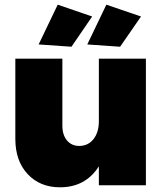

<svg xmlns="http://www.w3.org/2000/svg" viewBox="-20 -796 708 825"><path d="M376 -725.1 287.1 -595.2 146 -605 228 -775.9ZM496.1 -595.2 355 -605 437 -775.9 585.9 -725.1ZM404.8 -543.9H606.9V0H404.8V-81.1Q347.2 8.8 237.8 8.8Q151.9 8.8 98.9 -47.9Q45.9 -104.5 45.9 -199.2V-543.9H248V-255.9Q248 -216.3 267.8 -192.6Q287.6 -168.9 320.8 -168.9Q359.4 -169.4 382.1 -198.7Q404.8 -228 404.8 -274.9Z"/></svg>

Font: Montserrat arm ExtraBold
Style: Regular
Weight: 800
Designer: Julieta Ulanovsky
Foundry: Julieta Ulanovsky
Version: Version 6.000;PS 006.000;hotconv 1.0.88;makeotf.lib2.5.64775